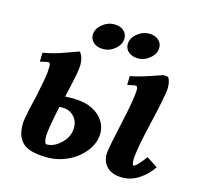

<svg xmlns="http://www.w3.org/2000/svg" viewBox="-99 -766 902 874"><g transform="rotate(15 352.5 -329.5)"><path d="M75.7 -251Q77.1 -259.3 82.5 -285.2Q87.9 -311 89.6 -319.8Q91.3 -328.6 94.2 -346.2Q97.2 -363.8 98.1 -375.7Q99.1 -387.7 99.1 -399.9Q99.1 -418 89.8 -418Q81.1 -418 51.3 -410.2L52.2 -452.6Q76.2 -456.5 99.9 -462.9Q123.5 -469.2 138.7 -474.6Q153.8 -480 178.2 -488.8Q202.6 -497.6 215.8 -502Q233.4 -478.5 233.4 -445.8Q233.4 -428.2 228.8 -401.9Q224.1 -375.5 214.8 -335.4Q205.6 -295.4 203.6 -286.6Q220.2 -287.6 231.4 -287.6Q283.2 -287.6 314.9 -276.4Q355 -261.7 378.4 -232.2Q401.9 -202.6 401.9 -166Q401.9 -122.1 372.3 -82.8Q342.8 -43.5 295.4 -20.5Q248 2.4 196.8 2.4Q151.4 2.4 120.8 -6.3Q90.3 -15.1 75.4 -32.5Q60.5 -49.8 54.9 -69.6Q49.3 -89.4 49.3 -117.2Q49.3 -127 53 -147.5Q56.6 -168 60.1 -184.3Q63.5 -200.7 69.3 -224.4Q75.2 -248 75.7 -251ZM205.1 -234.9Q194.8 -234.9 190.4 -233.9Q166.5 -120.1 166.5 -91.3Q166.5 -54.2 179.2 -54.2Q213.4 -54.2 246.3 -85.9Q279.3 -117.7 279.3 -160.6Q279.3 -192.4 258.3 -213.6Q237.3 -234.9 205.1 -234.9ZM612.3 -497.1 633.3 -494.1Q645 -477.5 645 -445.8Q645 -414.1 611.8 -272.9Q578.6 -131.8 578.6 -90.3Q578.6 -63.5 585.9 -63.5Q597.2 -63.5 637.7 -117.2L689.5 -83.5Q668.5 -49.8 630.6 -23.7Q592.8 2.4 549.3 2.4Q503.9 2.4 478.8 -20.8Q453.6 -43.9 453.6 -82Q453.6 -104 482.2 -232.2Q510.7 -360.4 510.7 -399.9Q510.7 -418 501 -418Q492.7 -418 462.9 -410.2L463.4 -452.6Q500.5 -459 554.9 -477.5Q609.4 -496.1 612.3 -497.1ZM335.4 -662.1Q362.8 -662.1 379.4 -647.9Q396 -633.8 396 -611.8Q396 -583.5 370.6 -561.8Q345.2 -540 313.5 -540Q286.6 -540 269.5 -554.2Q252.4 -568.4 252.4 -590.3Q252.4 -618.7 278.3 -640.4Q304.2 -662.1 335.4 -662.1ZM500 -662.1Q526.9 -662.1 543.5 -647.9Q560.1 -633.8 560.1 -611.8Q560.1 -583.5 534.7 -561.8Q509.3 -540 478 -540Q451.2 -540 434.1 -554.2Q417 -568.4 417 -590.3Q417 -618.7 442.6 -640.4Q468.3 -662.1 500 -662.1Z"/></g></svg>

Font: Flanker
Style: Bold Italic
Weight: 700
Italic angle: -12°
Designer: Flanker
Version: Version 2.000